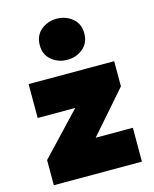

<svg xmlns="http://www.w3.org/2000/svg" viewBox="-119 -879 770 958"><g transform="rotate(-15 266.0 -399.5)"><path d="M38.5 0V-130L241.5 -345H47.5V-520H489.5V-390L301.5 -175H493.5V0ZM266.5 -587Q220 -587 185.8 -615.2Q151.5 -643.5 151.5 -693Q151.5 -742.5 185.8 -770.8Q220 -799 266.5 -799Q313 -799 347.2 -770.8Q381.5 -742.5 381.5 -693Q381.5 -643.5 347.2 -615.2Q313 -587 266.5 -587Z"/></g></svg>

Font: Geologica Thin Roman Black
Style: Regular
Weight: 900
Version: Version 1.010;gftools[0.9.28]